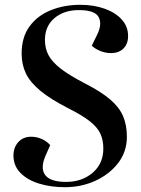

<svg xmlns="http://www.w3.org/2000/svg" viewBox="-20 -765 586 799"><path d="M508 -196Q508 -134 472 -87Q436 -40 377.5 -13Q319 14 250 14Q191 14 142.5 -1Q94 -16 65 -45.5Q36 -75 36 -118Q36 -151 56 -173.5Q76 -196 110 -196Q133 -196 154 -186.5Q175 -177 189 -161L173 -125Q146 -68 167 -38Q188 -8 255 -8Q321 -8 365.5 -46Q410 -84 410 -147Q410 -182 397.5 -209Q385 -236 353 -261Q321 -286 263 -315Q189 -353 147 -388Q105 -423 87.5 -460Q70 -497 70 -542Q70 -611 103.5 -656Q137 -701 192.5 -723Q248 -745 314 -745Q370 -745 415 -729Q460 -713 486.5 -684Q513 -655 513 -615Q513 -582 493.5 -563Q474 -544 442 -544Q419 -544 397 -553Q375 -562 362 -575L383 -618Q406 -663 391 -693Q376 -723 308 -723Q246 -723 206.5 -689.5Q167 -656 167 -599Q167 -564 181.5 -536Q196 -508 232.5 -479.5Q269 -451 337 -416Q401 -383 438.5 -351Q476 -319 492 -282Q508 -245 508 -196Z"/></svg>

Font: Literata 72pt SemiBold
Style: Italic
Weight: 600
Italic angle: -2°
Designer: Latin by Veronika Burian and Jose Scaglione. Greek by Irene Vlachou. Cyrillic by Vera Evstafieva
Foundry: TypeTogether
Version: Version 3.002